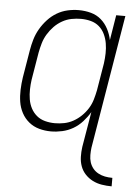

<svg xmlns="http://www.w3.org/2000/svg" viewBox="-53 -570 607 835"><g transform="rotate(5 250.0 -152.5)"><path d="M466 223Q444 223 422.5 219.5Q401 216 382.5 206.5Q364 197 350 182Q336 167 329 147.5Q322 128 321.5 106.5Q321 85 324 63L350 -91Q337 -69 319 -49Q301 -29 278.5 -16Q256 -3 231 2.5Q206 8 182 8Q155 8 130 1Q105 -6 85.5 -22Q66 -38 54 -60.5Q42 -83 38 -108.5Q34 -134 35 -161Q36 -188 40 -215L60 -335Q64 -359 71 -383Q78 -407 91 -429.5Q104 -452 122 -471.5Q140 -491 162 -504Q184 -517 208.5 -522.5Q233 -528 257 -528Q285 -528 310.5 -521Q336 -514 355 -497.5Q374 -481 386 -458Q398 -435 403 -410L421 -520H461L364 63Q362 79 362 95.5Q362 112 366.5 126.5Q371 141 380.5 153Q390 165 404 172.5Q418 180 433.5 183Q449 186 466 186ZM196 -29Q216 -29 236.5 -33Q257 -37 276 -47.5Q295 -58 311 -73.5Q327 -89 338.5 -107.5Q350 -126 356 -146.5Q362 -167 366 -187L386 -307Q389 -329 389.5 -351Q390 -373 386.5 -394Q383 -415 374 -434Q365 -453 349.5 -466.5Q334 -480 313 -485.5Q292 -491 270 -491Q250 -491 229 -487Q208 -483 188.5 -472Q169 -461 153.5 -445Q138 -429 126.5 -410Q115 -391 109 -370.5Q103 -350 99 -329L79 -209Q76 -188 75.5 -166Q75 -144 78.5 -123Q82 -102 91.5 -84Q101 -66 116.5 -53Q132 -40 153 -34.5Q174 -29 196 -29Z"/></g></svg>

Font: Iosevka Extralight
Style: Italic
Weight: 200
Italic angle: -9°
Monospace: yes
Designer: Belleve Invis
Foundry: Belleve Invis
Version: Version 32.5.0; ttfautohint (v1.8.4)